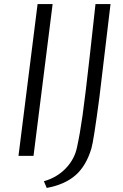

<svg xmlns="http://www.w3.org/2000/svg" viewBox="-20 -767 604 945"><path d="M71 0 165 -747H239L145 0ZM210 158 196 125Q260 107 303.5 61.8Q347 16.5 359 -42Q366.5 -76.5 373 -113.5Q379.5 -150.5 386.5 -200.2Q393.5 -250 402.2 -322.2Q411 -394.5 422.5 -498Q434 -601.5 450 -747H524L469 -286Q440.5 -71.5 430 -37Q404.5 49 352 95.2Q299.5 141.5 210 158Z"/></svg>

Font: Merriweather Sans Light
Style: Italic
Weight: 300
Italic angle: -7.5°
Designer: Eben Sorkin
Foundry: Eben Sorkin
Version: Version 2.001; ttfautohint (v1.8.3)